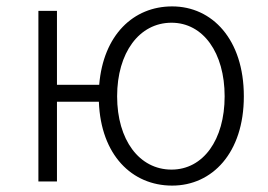

<svg xmlns="http://www.w3.org/2000/svg" viewBox="-20 -567 839 600"><path d="M516 -37C415 -37 346 -130 346 -266C346 -402 415 -496 516 -496C615 -496 682 -402 682 -266C682 -130 615 -37 516 -37ZM158 -302V-533H100V0H158V-249H289C295 -83 392 13 518 13C643 13 742 -89 742 -266C742 -444 643 -547 518 -547C397 -547 303 -458 290 -302Z"/></svg>

Font: Noto Sans CJK KR Light
Style: Regular
Weight: 300
Designer: Ryoko NISHIZUKA (kana & ideographs); Paul D. Hunt (Latin, Greek & Cyrillic); Wenlong ZHANG (bopomofo); Sandoll Communica
Foundry: Adobe Systems Incorporated
Version: Version 1.004;PS 1.004;hotconv 1.0.82;makeotf.lib2.5.63406